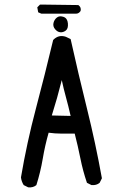

<svg xmlns="http://www.w3.org/2000/svg" viewBox="-20 -805 540 827"><path d="M101.6 2 82 -7.8Q72.3 -23.4 70.3 -41Q95.7 -190.4 134.8 -337.9Q173.8 -485.4 209 -632.8Q232.4 -657.2 263.7 -646.5L284.2 -636.7Q317.4 -487.3 354.5 -337.9Q391.6 -188.5 418.9 -37.1L409.2 -17.6Q395.5 -5.9 374 -7.8L354.5 -17.6Q336.9 -69.3 326.2 -123Q315.4 -176.8 301.8 -229.5Q272.5 -229.5 244.6 -229.5Q216.8 -229.5 189.5 -233.4Q173.8 -178.7 164.1 -121.1Q154.3 -63.5 136.7 -7.8Q123 3.9 101.6 2ZM284.2 -305.7Q274.4 -348.6 264.2 -385.7Q253.9 -422.9 246.1 -460Q236.3 -420.9 225.6 -382.8Q214.8 -344.7 203.1 -307.6ZM240.2 -666Q227.5 -667 217.3 -679.2Q207 -691.4 210.4 -706.1Q213.9 -720.7 225.1 -729.5Q236.3 -738.3 253.4 -732.4Q270.5 -726.6 272.5 -704.1Q274.4 -681.6 263.2 -673.3Q252 -665 240.2 -666ZM158.2 -746.1 144.5 -752 140.6 -773.4 152.3 -785.2H168L317.4 -783.2Q331.1 -773.4 327.1 -757.8Q319.3 -746.1 307.6 -746.1Z"/></svg>

Font: JasonHandwriting4
Style: Regular
Weight: 400
Version: Version 1.01.21